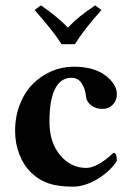

<svg xmlns="http://www.w3.org/2000/svg" viewBox="-20 -696 496 726"><path d="M263.2 -528.8H212.9Q184.1 -575.2 110.8 -658.2L134.8 -675.8Q195.8 -633.8 236.8 -591.8Q260.3 -616.2 282.2 -633.8Q304.2 -651.4 339.8 -675.8L363.8 -658.2Q297.9 -585 263.2 -528.8ZM421.9 -86.9Q393.1 -44.9 346.2 -17.6Q299.3 9.8 254.9 9.8Q201.2 9.8 164.8 -2.2Q128.4 -14.2 99.1 -42Q69.8 -69.8 53.5 -111.6Q37.1 -153.3 37.1 -201.2Q37.1 -255.4 55.2 -301.3Q73.2 -347.2 103.8 -378.2Q134.3 -409.2 174.3 -426.5Q214.4 -443.8 258.8 -443.8Q334.5 -443.8 378.2 -410.9Q421.9 -377.9 421.9 -339.8Q421.9 -316.4 406.5 -300.3Q391.1 -284.2 367.2 -284.2Q342.8 -284.2 325 -297.6Q307.1 -311 305.2 -331.1Q302.7 -359.4 289.1 -380.6Q275.4 -401.9 250 -401.9Q209.5 -401.9 188.2 -360.1Q167 -318.4 167 -235.8Q167 -157.2 207.5 -109.1Q248 -61 306.2 -61Q347.7 -61 409.2 -118.2Q421.9 -118.2 421.9 -86.9Z"/></svg>

Font: Linux Libertine G
Style: Bold
Weight: 700
Designer: Philipp H. Poll
Foundry: Philipp H. Poll
Version: Version 5.0.3